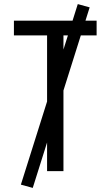

<svg xmlns="http://www.w3.org/2000/svg" viewBox="-20 -836 540 938"><path d="M210 0V-663H48V-735H452V-663H290V0ZM140 82 82 66 360 -816 418 -800Z"/></svg>

Font: Iosevka SS01
Style: Regular
Weight: 400
Monospace: yes
Designer: Belleve Invis
Foundry: Belleve Invis
Version: 2.3.3; ttfautohint (v1.8.3)